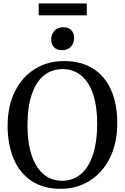

<svg xmlns="http://www.w3.org/2000/svg" viewBox="-20 -1116 745 1146"><path d="M25.5 -366.5Q25.5 -482.5 68.8 -569.8Q112 -657 188.2 -704.2Q264.5 -751.5 361.5 -751.5Q465.5 -751.5 536.8 -705.8Q608 -660 644 -576.8Q680 -493.5 680 -380.5Q680 -263.5 636.5 -174.8Q593 -86 516 -37.5Q439 11 341.5 11Q238.5 11 167.5 -36.5Q96.5 -84 61 -169.2Q25.5 -254.5 25.5 -366.5ZM144 -366.5Q144 -265.5 168.2 -191.2Q192.5 -117 239 -77Q285.5 -37 351 -37Q414.5 -37 461.5 -75.8Q508.5 -114.5 534.2 -191.5Q560 -268.5 560 -380Q560 -480 536 -552.8Q512 -625.5 465.5 -664.5Q419 -703.5 353.5 -703.5Q289.5 -703.5 242.5 -666Q195.5 -628.5 169.8 -553Q144 -477.5 144 -366.5ZM349.5 -816.5Q319.5 -816.5 302.5 -834.2Q285.5 -852 285.5 -880Q285.5 -911 304.5 -932.2Q323.5 -953.5 357.5 -953.5H358.5Q388.5 -953.5 405.5 -935.8Q422.5 -918 422.5 -890Q422.5 -859 403.5 -837.8Q384.5 -816.5 350.5 -816.5ZM211 -1095.5H498V-1024.5H211Z"/></svg>

Font: Merriweather 12pt
Style: Regular
Weight: 400
Designer: Eben Sorkin
Foundry: Eben Sorkin
Version: Version 2.100